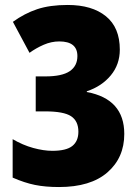

<svg xmlns="http://www.w3.org/2000/svg" viewBox="-20 -744 562 774"><path d="M463 -544Q463 -484 426.5 -440Q390 -396 330 -376V-373Q481 -345 481 -204Q481 -108 413 -49Q345 10 218 10Q163 10 121 1.5Q79 -7 31 -28V-183Q72 -159 114 -147.5Q156 -136 191 -136Q247 -136 271.5 -155.5Q296 -175 296 -213Q296 -256 266.5 -275.5Q237 -295 162 -295H124V-436H163Q230 -436 261 -457Q292 -478 292 -518Q292 -577 219 -577Q187 -577 156 -563.5Q125 -550 99 -531L32 -656Q79 -690 130 -707Q181 -724 253 -724Q351 -724 407 -678.5Q463 -633 463 -544Z"/></svg>

Font: Noto Sans Gujarati Condensed Black
Style: Regular
Weight: 900
Width: 3
Designer: Jelle Bosma - Monotype Design Team, Universal Thirst
Foundry: Monotype Imaging Inc.
Version: Version 2.106; ttfautohint (v1.8.4.7-5d5b)